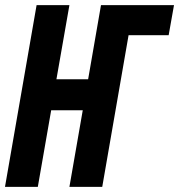

<svg xmlns="http://www.w3.org/2000/svg" viewBox="-41 -731 701 751"><path d="M179.7 -420.9H303.7L354 -710.9H639.6L618.7 -593.3H461.9L358.9 0H230.5L282.7 -299.8H159.2L106.9 0H-21.5L102.1 -710.9H230.5Z"/></svg>

Font: Roboto Mono
Style: Bold Italic
Weight: 700
Designer: Google
Version: Version 2.000985; 2015; ttfautohint (v1.3)